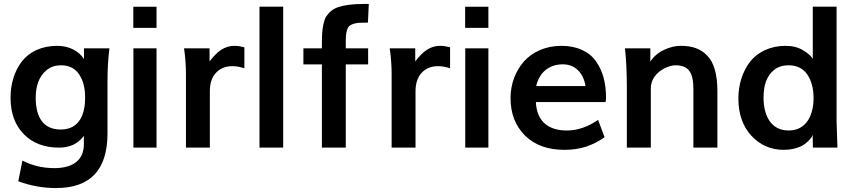

<svg xmlns="http://www.w3.org/2000/svg" viewBox="-20 -745 4332 969"><path d="M286.1 -91.3C200.2 -91.3 160.2 -151.4 160.2 -251.5C160.2 -310.5 176.8 -360.4 215.8 -391.6C235.8 -407.7 259.8 -415.5 287.6 -415.5C328.1 -415.5 358.9 -400.4 378.9 -370.1C399.4 -340.3 409.7 -300.8 409.7 -252C409.7 -175.8 385.3 -91.3 286.1 -91.3ZM262.7 204.1C436 204.1 522.5 112.3 522.5 -71.8V-333C522.5 -395.5 525.9 -451.7 532.2 -501H403.8V-447.3C378.4 -486.3 330.6 -513.7 268.6 -513.7C189.9 -513.7 126.5 -482.9 89.4 -433.6C52.2 -384.3 33.2 -321.8 33.2 -251.5C33.2 -174.8 55.7 -113.3 100.1 -67.9C144.5 -22.5 204.1 0 277.8 0C333 0 374.5 -20 403.3 -59.6V-17.1C403.3 63.5 347.7 103.5 253.9 103.5C195.8 103.5 142.1 90.8 93.3 65.4L72.3 169.9C134.3 192.9 197.8 204.1 262.7 204.1Z M770 -604.5V-710.9H652.8V-604.5ZM770 0V-501H653.3V0Z M1039.1 0V-283.7C1039.1 -325.2 1049.8 -356.4 1070.8 -378.4C1091.8 -400.4 1119.1 -411.1 1152.8 -411.1C1171.4 -411.1 1191.4 -407.7 1213.4 -400.4V-506.3C1194.8 -511.2 1178.2 -513.7 1163.6 -513.7C1114.3 -513.7 1077.1 -487.3 1037.6 -435.1V-501H908.7L911.1 -483.9C912.6 -472.7 914.6 -456.1 916 -435.1C917.5 -414.1 918.5 -393.6 918.5 -374V0Z M1409.2 0V-711.4H1289.6V0Z M1725.1 0V-419.9H1837.9V-501H1725.1V-522C1725.1 -557.6 1725.6 -575.2 1731.4 -593.3C1734.4 -602.5 1737.8 -609.4 1742.2 -613.3C1750.5 -621.6 1771 -628.4 1792.5 -629.9C1803.7 -630.4 1818.4 -630.9 1836.9 -630.9L1841.3 -725.1H1815.4C1760.3 -725.1 1718.3 -719.2 1688.5 -709.5C1658.7 -700.2 1638.2 -680.7 1626 -661.1C1614.3 -642.1 1607.9 -606.9 1606 -577.1C1605 -562 1604.5 -543.5 1604.5 -520.5V-501H1511.2V-419.9H1604.5V0Z M2077.1 0V-283.7C2077.1 -325.2 2087.9 -356.4 2108.9 -378.4C2129.9 -400.4 2157.2 -411.1 2190.9 -411.1C2209.5 -411.1 2229.5 -407.7 2251.5 -400.4V-506.3C2232.9 -511.2 2216.3 -513.7 2201.7 -513.7C2152.3 -513.7 2115.2 -487.3 2075.7 -435.1V-501H1946.8L1949.2 -483.9C1950.7 -472.7 1952.6 -456.1 1954.1 -435.1C1955.6 -414.1 1956.5 -393.6 1956.5 -374V0Z M2444.8 -604.5V-710.9H2327.6V-604.5ZM2444.8 0V-501H2328.1V0Z M2686 -310.5C2701.7 -378.9 2750.5 -420.4 2820.3 -420.4C2879.4 -420.4 2923.3 -381.3 2935.1 -310.5ZM2829.1 11.2C2907.2 11.2 2968.3 -8.8 3031.2 -52.2L2998.5 -140.1C2947.3 -104.5 2894.5 -86.4 2840.3 -86.4C2748 -86.4 2688.5 -132.3 2684.6 -230H3036.1C3037.6 -234.9 3038.6 -242.2 3038.6 -251.5C3038.6 -325.7 3022.5 -386.7 2987.8 -435.5C2953.1 -484.9 2893.1 -513.7 2813.5 -513.7C2733.9 -513.7 2666.5 -482.9 2623.5 -434.1C2581.1 -385.3 2556.6 -320.3 2556.6 -250C2556.6 -172.4 2581.1 -109.4 2629.4 -61C2678.2 -12.7 2744.6 11.2 2829.1 11.2Z M3264.6 0V-299.8C3264.6 -374.5 3345.2 -415.5 3390.1 -415.5C3421.9 -415.5 3444.8 -406.2 3458.5 -387.7C3472.7 -369.6 3479.5 -338.4 3479.5 -293.9V0H3600.6V-285.6C3600.6 -371.1 3582.5 -431.2 3548.8 -464.8C3515.6 -499.5 3473.1 -513.7 3415 -513.7C3388.2 -513.7 3359.9 -506.8 3331.1 -493.2C3302.2 -480 3279.3 -460 3262.2 -434.1V-501H3133.8L3136.2 -479.5C3137.7 -465.3 3139.6 -442.4 3141.1 -410.6C3142.6 -378.9 3143.6 -345.7 3143.6 -310.1V0Z M3960 -86.4C3868.2 -86.4 3833.5 -165.5 3833.5 -252C3833.5 -314 3848.6 -361.8 3887.2 -392.6C3906.7 -407.7 3930.7 -415.5 3959 -415.5C4001.5 -415.5 4033.2 -399.9 4054.2 -369.1C4075.2 -338.4 4085.9 -298.8 4085.9 -250C4085.9 -166 4051.3 -86.4 3960 -86.4ZM3935.1 11.2C3978.5 11.2 4016.6 -0.5 4039.6 -16.6C4062.5 -33.7 4075.7 -48.8 4081.5 -64L4082.5 0H4206.5C4203.6 -87.4 4202.1 -131.8 4202.1 -133.8V-711.4H4082V-448.2C4072.8 -463.4 4055.7 -478 4031.7 -492.2C4007.8 -506.3 3979 -513.7 3944.3 -513.7C3867.7 -513.7 3803.7 -482.4 3765.1 -433.1C3727.5 -383.8 3706.5 -318.8 3706.5 -248C3706.5 -170.4 3728.5 -107.4 3772 -60.1C3815.9 -12.7 3870.1 11.2 3935.1 11.2Z"/></svg>

Font: Ride
Style: Bold
Weight: 700
Version: Version 3.000